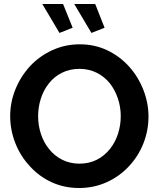

<svg xmlns="http://www.w3.org/2000/svg" viewBox="-20 -937 796 962"><path d="M344 -798 296 -917H192L278 -772ZM504 -798 457 -917H352L438 -772ZM626 -104Q673 -154 698.5 -218.5Q724 -283 724 -353Q724 -420 699 -485Q674 -550 629 -601Q582 -654 518.5 -684.5Q455 -715 380 -715Q307 -715 243 -686Q179 -657 131 -606Q84 -555 57.5 -490Q31 -425 31 -355Q31 -287 56 -222Q81 -157 127 -107Q174 -54 237.5 -24.5Q301 5 377 5Q450 5 514.5 -24Q579 -53 626 -104ZM224 -518Q251 -553 290.5 -572.5Q330 -592 378 -592Q425 -592 463.5 -573Q502 -554 530 -520Q556 -487 570.5 -444Q585 -401 585 -355Q585 -310 571.5 -267.5Q558 -225 532 -192Q472 -117 378 -117Q331 -117 292 -136.5Q253 -156 226 -190Q199 -223 185 -266Q171 -309 171 -355Q171 -400 184.5 -442.5Q198 -485 224 -518Z"/></svg>

Font: RT Raleway Bold
Style: Regular
Weight: 400
Designer: Matt McInerney, Pablo Impallari, Rodrigo Fuenzalida — Edited by Milan Moffatt in April 2016
Foundry: Matt McInerney, Pablo Impallari, Rodrigo Fuenzalida — Edited by Milan Moffatt in April 2016
Version: Version 3.001